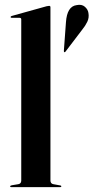

<svg xmlns="http://www.w3.org/2000/svg" viewBox="-20 -766 383 786"><path d="M186.5 -736.5V-27.5Q186.5 -14 198.5 -12L226 -7Q231 -6.5 231 -3Q231 0 227 0H25.5Q21.5 0 21.5 -3Q21.5 -6 28 -7.5L55 -12Q67 -14 67 -27V-686.5Q67 -693 60.5 -693H28Q23.5 -693 23.5 -696.5Q23.5 -699 27.5 -700.5L171 -740.5Q178 -742 181 -742Q186.5 -742 186.5 -736.5ZM250 -675Q254.5 -740 293.5 -745Q314.5 -749.5 327.2 -738.5Q340 -727.5 342 -713Q345.5 -693.5 337.2 -676.5Q329 -659.5 316.5 -644.5L248 -554.5Q246 -551.5 242.5 -552.5Q241.5 -553.5 241.5 -559Z"/></svg>

Font: Fraunces 144pt S000 SemiBold
Style: Regular
Weight: 600
Version: Version 1.000; ttfautohint (v1.8.3)